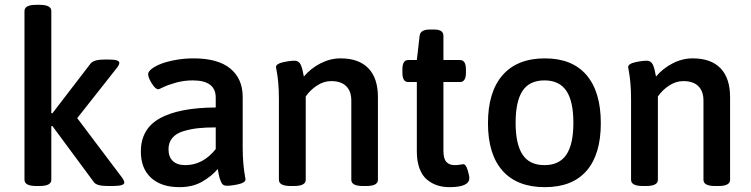

<svg xmlns="http://www.w3.org/2000/svg" viewBox="-20 -773 3130 800"><path d="M145 -752.9Q193.8 -752.9 193.8 -727.1V-301.8L198.2 -300.8L357.9 -508.8Q371.6 -524.9 415 -524.9H433.1Q477.1 -524.9 477.1 -511.2Q477.1 -503.4 467.8 -491.2L301.8 -280.8L490.2 -30.8Q498 -19 498 -12.2Q498 2 449.2 2H428.2Q382.3 2 371.1 -14.2L198.2 -248L193.8 -247.1V-23.9Q193.8 2 145 2H130.9Q82 2 82 -23.9V-727.1Q82 -752.9 130.9 -752.9Z M786.1 -529.8Q888.2 -529.8 939.7 -487.3Q991.2 -444.8 991.2 -369.1V-160.2Q991.2 -120.1 994.1 -89.6Q997.1 -59.1 1000 -43.9Q1002.9 -28.8 1002.9 -25.9Q1002.9 -12.2 974.6 -5.6Q946.3 1 923.8 1Q916 1 910.2 -2.9Q904.3 -6.8 900.4 -16.6Q896.5 -26.4 894.8 -31.5Q893.1 -36.6 890.4 -51.5Q887.7 -66.4 887.2 -68.8Q862.3 -39.1 822.5 -16.1Q782.7 6.8 728 6.8Q651.9 6.8 609.4 -32.2Q566.9 -71.3 566.9 -141.1Q566.9 -236.3 646.5 -280.3Q726.1 -324.2 878.9 -325.2V-366.2Q878.9 -438 783.2 -438Q746.6 -438 713.4 -428.7Q680.2 -419.4 661.1 -410.2Q642.1 -400.9 640.1 -400.9Q627.4 -400.9 612.3 -425.5Q597.2 -450.2 597.2 -463.9Q597.2 -474.6 612.3 -486.3Q627.4 -498 652.3 -507.6Q677.2 -517.1 712.9 -523.4Q748.5 -529.8 786.1 -529.8ZM878.9 -242.2Q836.4 -242.2 805.2 -238.8Q773.9 -235.4 743.9 -226.3Q713.9 -217.3 698 -198.2Q682.1 -179.2 682.1 -150.9Q682.1 -119.6 700 -102.3Q717.8 -85 752 -85Q825.7 -85 878.9 -151.9Z M1398.9 -529.8Q1475.1 -529.8 1514.9 -488.5Q1554.7 -447.3 1554.7 -368.2V-23.9Q1554.7 2 1506.8 2H1491.7Q1443.8 2 1443.8 -23.9V-354Q1443.8 -392.6 1422.6 -413.8Q1401.4 -435.1 1359.9 -435.1Q1329.6 -435.1 1301.5 -417Q1273.4 -398.9 1253.9 -371.1V-23.9Q1253.9 2 1205.1 2H1190.9Q1142.1 2 1142.1 -23.9V-360.8Q1142.1 -399.9 1139.2 -430.2Q1136.2 -460.4 1133.1 -475.6Q1129.9 -490.7 1129.9 -493.2Q1129.9 -506.8 1158.2 -513.4Q1186.5 -520 1209 -520Q1215.8 -520 1221.2 -516.6Q1226.6 -513.2 1229.7 -509Q1232.9 -504.9 1235.8 -496.6Q1238.8 -488.3 1240 -483.2Q1241.2 -478 1243.2 -467.8Q1245.1 -457.5 1246.1 -454.1Q1274.9 -488.3 1315.4 -509Q1356 -529.8 1398.9 -529.8Z M1789.6 -649.9Q1827.6 -649.9 1827.6 -624V-522.9H1896.5Q1921.4 -522.9 1921.4 -483.9V-470.2Q1921.4 -431.2 1896.5 -431.2H1827.6V-145Q1827.6 -111.8 1839.8 -98.4Q1852.1 -85 1874.5 -85Q1886.2 -85 1897.2 -86.9Q1908.2 -88.9 1910.6 -88.9Q1920.9 -88.9 1928.2 -65.4Q1935.5 -42 1935.5 -30.8Q1935.5 6.8 1852.5 6.8Q1825.2 6.8 1802 -0.7Q1778.8 -8.3 1759 -24.7Q1739.3 -41 1728 -71Q1716.8 -101.1 1716.8 -142.1V-431.2H1680.7Q1656.7 -431.2 1656.7 -470.2V-483.9Q1656.7 -522.9 1680.7 -522.9H1716.8L1728.5 -624Q1731.4 -649.9 1770.5 -649.9Z M2250.5 -529.8Q2364.3 -529.8 2423.8 -460.2Q2483.4 -390.6 2483.4 -259.8Q2483.4 -129.9 2424.1 -61.5Q2364.7 6.8 2250.5 6.8Q2134.8 6.8 2074 -61.5Q2013.2 -129.9 2013.2 -259.8Q2013.2 -390.1 2074.2 -460Q2135.3 -529.8 2250.5 -529.8ZM2128.4 -261.2Q2128.4 -171.9 2157.5 -128.4Q2186.5 -85 2248.5 -85Q2310.5 -85 2339.8 -128.4Q2369.1 -171.9 2369.1 -261.2Q2369.1 -351.1 2339.8 -394.5Q2310.5 -438 2248.5 -438Q2186.5 -438 2157.5 -394.8Q2128.4 -351.6 2128.4 -261.2Z M2866.2 -529.8Q2942.4 -529.8 2982.2 -488.5Q3022 -447.3 3022 -368.2V-23.9Q3022 2 2974.1 2H2959Q2911.1 2 2911.1 -23.9V-354Q2911.1 -392.6 2889.9 -413.8Q2868.7 -435.1 2827.1 -435.1Q2796.9 -435.1 2768.8 -417Q2740.7 -398.9 2721.2 -371.1V-23.9Q2721.2 2 2672.4 2H2658.2Q2609.4 2 2609.4 -23.9V-360.8Q2609.4 -399.9 2606.4 -430.2Q2603.5 -460.4 2600.3 -475.6Q2597.2 -490.7 2597.2 -493.2Q2597.2 -506.8 2625.5 -513.4Q2653.8 -520 2676.3 -520Q2683.1 -520 2688.5 -516.6Q2693.8 -513.2 2697 -509Q2700.2 -504.9 2703.1 -496.6Q2706.1 -488.3 2707.3 -483.2Q2708.5 -478 2710.4 -467.8Q2712.4 -457.5 2713.4 -454.1Q2742.2 -488.3 2782.7 -509Q2823.2 -529.8 2866.2 -529.8Z"/></svg>

Font: Asap Symbol
Style: Regular
Weight: 900
Designer: Tania Quindós, Elena González Miranda, Marcela Romero, Pablo Cosgaya
Foundry: Omnibus-Type
Version: Version 1.000;PS 001.000;hotconv 1.0.70;makeotf.lib2.5.58329